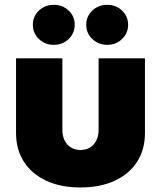

<svg xmlns="http://www.w3.org/2000/svg" viewBox="-20 -786 682 813"><path d="M320.3 7.8Q237.3 7.8 176.3 -20.5Q115.2 -48.8 81.5 -100.6Q47.9 -152.3 47.9 -223.1V-539.1H244.1V-236.3Q244.1 -210.4 253.7 -191.2Q263.2 -171.9 280.8 -161.4Q298.3 -150.9 320.8 -150.9Q343.8 -150.9 361.1 -161.4Q378.4 -171.9 387.9 -191.2Q397.5 -210.4 397.5 -236.3V-539.1H593.8V-223.1Q593.8 -152.3 560.3 -100.6Q526.9 -48.8 465.3 -20.5Q403.8 7.8 320.3 7.8ZM434.1 -596.2Q396.5 -596.2 370.8 -620.8Q345.2 -645.5 345.2 -681.2Q345.2 -716.8 370.8 -741.2Q396.5 -765.6 434.1 -765.6Q471.2 -765.6 496.8 -741.2Q522.5 -716.8 522.5 -681.2Q522.5 -645.5 496.8 -620.8Q471.2 -596.2 434.1 -596.2ZM207.5 -596.2Q170.4 -596.2 144.8 -620.8Q119.1 -645.5 119.1 -681.2Q119.1 -716.8 144.8 -741.2Q170.4 -765.6 207.5 -765.6Q245.1 -765.6 270.8 -741.2Q296.4 -716.8 296.4 -681.2Q296.4 -645.5 270.8 -620.8Q245.1 -596.2 207.5 -596.2Z"/></svg>

Font: Inter 18pt Black
Style: Regular
Weight: 900
Designer: Rasmus Andersson
Foundry: rsms
Version: Version 4.001;git-66647c0bb